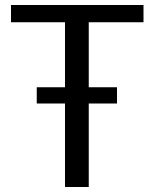

<svg xmlns="http://www.w3.org/2000/svg" viewBox="-20 -748 618 768"><path d="M240 -659H24V-728H554V-659H335V0H240ZM127 -399H448V-334H127Z"/></svg>

Font: Rosario Light
Style: Regular
Weight: 400
Version: Version 1.101; ttfautohint (v1.8.1.43-b0c9)